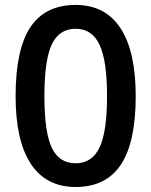

<svg xmlns="http://www.w3.org/2000/svg" viewBox="-20 -745 611 775"><path d="M527.8 -356.9Q527.8 -170.9 468 -80.6Q408.2 9.8 285.2 9.8Q166 9.8 104.5 -83.5Q43 -176.8 43 -356.9Q43 -545.9 102.8 -635.5Q162.6 -725.1 285.2 -725.1Q404.8 -725.1 466.3 -631.3Q527.8 -537.6 527.8 -356.9ZM159.2 -356.9Q159.2 -210.9 189.2 -148.4Q219.2 -85.9 285.2 -85.9Q351.1 -85.9 381.6 -149.4Q412.1 -212.9 412.1 -356.9Q412.1 -500.5 381.6 -564.7Q351.1 -628.9 285.2 -628.9Q219.2 -628.9 189.2 -565.9Q159.2 -502.9 159.2 -356.9Z"/></svg>

Font: JBL Sans
Style: Semibold
Weight: 600
Version: Version 1.10